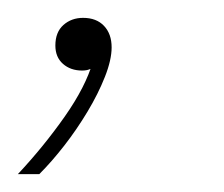

<svg xmlns="http://www.w3.org/2000/svg" viewBox="-56 -71 251 215"><path d="M-36 124Q-7 93 16.5 59.5Q40 26 48 -2L51 4Q48 5 44.5 6.5Q41 8 36 8Q23 8 14.5 0.5Q6 -7 6 -20Q6 -35 15 -43Q24 -51 37 -51Q52 -51 60.5 -42Q69 -33 69 -18Q69 -4 61.5 15Q54 34 42 54Q30 74 16 92Q2 110 -12 124Z"/></svg>

Font: Mona Sans ExtraLight
Style: Italic
Weight: 200
Italic angle: -11.6951°
Designer: Deni Anggara
Foundry: GitHub
Version: Version 2.000